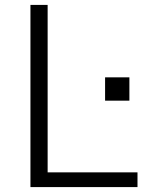

<svg xmlns="http://www.w3.org/2000/svg" viewBox="-20 -762 620 782"><path d="M104 -742V0H540V-60H174V-742ZM507 -447H408V-352H507Z"/></svg>

Font: 18Franklin Light
Style: Regular
Weight: 300
Designer: Pablo Impallari, Rodrigo Fuenzalida (Modified by Dan O. Williams)
Version: Version 0.025;PS 000.025;hotconv 1.0.88;makeotf.lib2.5.64775